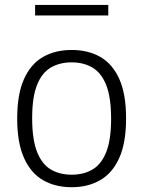

<svg xmlns="http://www.w3.org/2000/svg" viewBox="-20 -753 584 782"><path d="M272 9.5Q205 9.5 155.2 -19.2Q105.5 -48 77.8 -109.8Q50 -171.5 50 -270.5Q50 -369 77.5 -430.5Q105 -492 154.8 -520.8Q204.5 -549.5 272 -549.5Q339 -549.5 388.8 -521Q438.5 -492.5 466 -431Q493.5 -369.5 493.5 -270.5Q493.5 -172 466 -110.2Q438.5 -48.5 388.5 -19.5Q338.5 9.5 272 9.5ZM272 -41.5Q321 -41.5 357 -62.8Q393 -84 412.8 -134Q432.5 -184 432.5 -269Q432.5 -356 412.8 -406Q393 -456 357 -477.5Q321 -499 272 -499Q223 -499 186.8 -477.8Q150.5 -456.5 130.8 -406.8Q111 -357 111 -272Q111 -185 130.8 -134.8Q150.5 -84.5 186.5 -63Q222.5 -41.5 272 -41.5ZM123 -690V-733H421V-690Z"/></svg>

Font: Encode Sans Condensed Thin Light
Style: Regular
Weight: 300
Version: Version 3.002